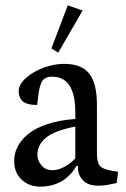

<svg xmlns="http://www.w3.org/2000/svg" viewBox="-20 -675 463 707"><path d="M284.2 -636.2 194.3 -481 169.4 -496.6 229.5 -655.3ZM257.3 -209Q181.6 -194.3 149.7 -168.2Q117.7 -142.1 117.7 -105Q117.7 -84 132.6 -66.2Q147.5 -48.3 172.9 -48.3Q195.8 -48.3 219.5 -62Q243.2 -75.7 257.3 -91.8ZM342.8 8.8Q304.2 8.8 285.6 -11Q267.1 -30.8 267.1 -56.6V-64H261.2Q255.4 -52.7 245.8 -41Q236.3 -29.3 220.5 -16.6Q204.6 -3.9 180.4 4.2Q156.2 12.2 127.9 12.2Q87.4 12.2 59.8 -13.4Q32.2 -39.1 32.2 -82.5Q32.2 -110.4 45.2 -135.5Q58.1 -160.6 84.5 -182.1Q110.8 -203.6 155.3 -218.3Q199.7 -232.9 257.3 -236.8V-263.7Q257.3 -290 253.4 -312Q249.5 -334 240 -353Q230.5 -372.1 213.1 -382.3Q195.8 -392.6 170.9 -392.6Q155.8 -392.6 146 -386.7Q136.2 -380.9 131.1 -367.7Q126 -354.5 123.5 -340.6Q121.1 -326.7 118.7 -304.2Q117.7 -293.9 116.7 -288.6Q106.4 -288.6 99.4 -289.3Q92.3 -290 82 -292.7Q71.8 -295.4 65.2 -300.5Q58.6 -305.7 53.7 -315.7Q48.8 -325.7 48.8 -339.4Q48.8 -364.7 76.7 -388.9Q104.5 -413.1 143.6 -426.8Q181.6 -439.9 215.8 -439.9Q280.3 -439.9 308.6 -403.8Q336.9 -367.7 336.9 -289.6V-111.8Q336.9 -77.6 347.2 -64.9Q357.4 -52.2 391.1 -46.4L415 -42.5L409.7 -1Q401.9 0 389.6 2.9Q377.4 5.9 366.5 7.3Q355.5 8.8 342.8 8.8Z"/></svg>

Font: Neuton
Style: Regular
Weight: 400
Designer: Brian M Zick
Version: Version 1.3